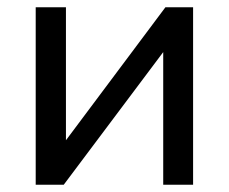

<svg xmlns="http://www.w3.org/2000/svg" viewBox="-20 -507 628 527"><path d="M78 0V-487H161V-122L434 -487H510V0H428V-364L155 0Z"/></svg>

Font: Nunito Sans Medium
Style: Regular
Weight: 500
Designer: Vernon Adams
Foundry: Vernon Adams
Version: Version 3.101; ttfautohint (v1.8.4.7-5d5b);gftools[0.9.27]